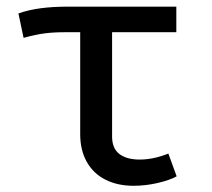

<svg xmlns="http://www.w3.org/2000/svg" viewBox="-20 -561 655 593"><path d="M525.6 -16.4Q504.6 -4.6 467.2 4.1Q429.7 12.8 392.8 12.8Q342.6 12.8 305.4 -6.2Q268.2 -25.1 247.9 -61.3Q227.7 -97.4 227.7 -146.7V-461.5H181.5Q144.6 -461.5 117.7 -457.9Q90.8 -454.4 52.8 -444.1L36.9 -519.5Q69.2 -530.8 106.4 -535.6Q143.6 -540.5 190.8 -540.5H524.6V-461.5H326.2V-139.5Q326.2 -102.6 348.7 -85.4Q371.3 -68.2 411.3 -68.2Q453.8 -68.2 500 -86.7Z"/></svg>

Font: Fira Code Fixed Retina
Style: Regular
Weight: 450
Monospace: yes
Designer: Carrois Corporate, Edenspiekermann AG, Nikita Prokopov
Foundry: Carrois Corporate, Edenspiekermann AG, Nikita Prokopov
Version: Version 5.002